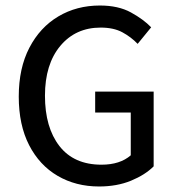

<svg xmlns="http://www.w3.org/2000/svg" viewBox="-20 -665 639 696"><path d="M339 11Q255 11 189 -27.5Q123 -66 85.5 -139Q48 -212 48 -315Q48 -418 86.5 -492Q125 -566 191.5 -605.5Q258 -645 342 -645Q409 -645 454.5 -620Q500 -595 528 -566L479 -506Q455 -531 423.5 -548Q392 -565 345 -565Q254 -565 198.5 -498.5Q143 -432 143 -318Q143 -203 195.5 -135.5Q248 -68 348 -68Q415 -68 454 -102V-257H325V-333H537V-62Q506 -31 455 -10Q404 11 339 11Z"/></svg>

Font: Narnoor
Style: Regular
Weight: 400
Designer: S. Sridhar Murthy
Foundry: SIL International
Version: Version 3.000